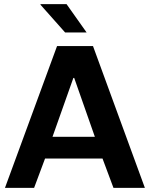

<svg xmlns="http://www.w3.org/2000/svg" viewBox="-20 -909 725 929"><path d="M4 0 256 -686H430L681 0H529L476 -142H198L145 0ZM234 -247H439L339 -532H335ZM295 -752 176 -886V-889H302L399 -752Z"/></svg>

Font: Chivo SemiBold
Style: Regular
Weight: 600
Designer: Hector Gatti
Foundry: Omnibus-Type
Version: Version 2.002